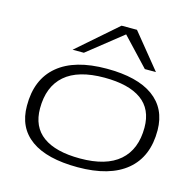

<svg xmlns="http://www.w3.org/2000/svg" viewBox="-114 -909 1061 1037"><g transform="rotate(15 416.5 -390.0)"><path d="M408 10Q236 10 147 -54Q58 -118 58 -240Q57 -388 151 -466.5Q245 -545 424 -545Q595 -545 684 -480.5Q773 -416 774 -295Q775 -147 681 -68.5Q587 10 408 10ZM408 -39Q554 -39 628 -103.5Q702 -168 702 -290Q702 -393 631 -444Q560 -495 424 -495Q277 -495 203.5 -431Q130 -367 130 -245Q130 -142 201 -90.5Q272 -39 408 -39ZM218 -596 440 -790H526L684 -596H622L476 -751L281 -596Z"/></g></svg>

Font: Georama ExtraExtended Light
Style: Italic
Weight: 300
Width: 8
Italic angle: -9°
Designer: Jean-Baptiste Levee
Foundry: Production Type
Version: Version 1.000